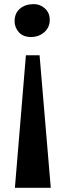

<svg xmlns="http://www.w3.org/2000/svg" viewBox="-20 -768 315 934"><path d="M52.5 145.5 106 -499H172.5L227 145.5ZM145 -748Q175 -748 198.5 -727Q222 -706 222 -671.5Q222 -634.5 195.2 -611.2Q168.5 -588 131 -588Q92 -588 71.5 -611.5Q51 -635 51 -664.5Q51 -704 77.2 -726Q103.5 -748 145 -748Z"/></svg>

Font: Merriweather 72pt ExtraBold
Style: Regular
Weight: 800
Version: Version 2.100